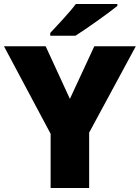

<svg xmlns="http://www.w3.org/2000/svg" viewBox="-20 -947 704 967"><path d="M571 -917V-927H362C329 -882 267 -818 233 -781V-767H360C414 -801 524 -879 571 -917ZM332 -449 210 -714H0L235 -273V0H429V-279L664 -714H455Z"/></svg>

Font: Noto Sans Gujarati Black
Style: Regular
Weight: 900
Designer: Jelle Bosma - Monotype Design Team, Universal Thirst
Foundry: Monotype Imaging Inc.
Version: Version 2.106